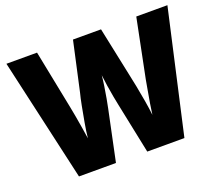

<svg xmlns="http://www.w3.org/2000/svg" viewBox="-119 -881 1193 1049"><g transform="rotate(-20 477.5 -357.0)"><path d="M946 -714 785 0H569L508 -295Q504 -313 498 -345.5Q492 -378 486.5 -414Q481 -450 478 -477Q476 -452 470.5 -416Q465 -380 459 -346.5Q453 -313 449 -295L387 0H172L10 -714H188L256 -373Q260 -353 266.5 -317.5Q273 -282 279 -244Q285 -206 289 -179Q293 -218 301.5 -266Q310 -314 318.5 -358Q327 -402 334 -428L397 -714H560L620 -428Q626 -401 635 -356Q644 -311 652 -263Q660 -215 664 -179Q667 -204 673 -240.5Q679 -277 685.5 -312.5Q692 -348 696 -372L765 -714Z"/></g></svg>

Font: Noto Sans Gujarati SemiCondensed Black
Style: Regular
Weight: 900
Width: 4
Designer: Jelle Bosma - Monotype Design Team, Universal Thirst
Foundry: Monotype Imaging Inc.
Version: Version 2.106; ttfautohint (v1.8.4.7-5d5b)